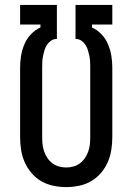

<svg xmlns="http://www.w3.org/2000/svg" viewBox="-20 -755 540 783"><path d="M250 8Q224 8 197.5 2.5Q171 -3 148.5 -16Q126 -29 108.5 -49.5Q91 -70 80.5 -94Q70 -118 66 -144Q62 -170 62 -196V-480Q62 -504 66 -528Q70 -552 79.5 -574.5Q89 -597 106 -615Q123 -633 145 -643V-655H62V-735H212V-596H210Q198 -596 188 -589Q178 -582 171.5 -572Q165 -562 161.5 -550.5Q158 -539 155.5 -527Q153 -515 152.5 -503.5Q152 -492 152 -480V-196Q152 -181 153.5 -166.5Q155 -152 160 -137.5Q165 -123 173.5 -110.5Q182 -98 194 -89Q206 -80 220.5 -76Q235 -72 250 -72Q265 -72 279.5 -76Q294 -80 306 -89Q318 -98 326.5 -110.5Q335 -123 340 -137.5Q345 -152 346.5 -166.5Q348 -181 348 -196V-480Q348 -492 347.5 -503.5Q347 -515 344.5 -527Q342 -539 338.5 -550.5Q335 -562 328.5 -572Q322 -582 312 -589Q302 -596 290 -596H288V-735H438V-655H355V-643Q377 -633 394 -615Q411 -597 420.5 -574.5Q430 -552 434 -528Q438 -504 438 -480V-196Q438 -170 434 -144Q430 -118 419.5 -94Q409 -70 391.5 -49.5Q374 -29 351.5 -16Q329 -3 302.5 2.5Q276 8 250 8Z"/></svg>

Font: Iosevka SS04 Medium
Style: Regular
Weight: 500
Monospace: yes
Designer: Belleve Invis
Foundry: Belleve Invis
Version: Version 19.0.0; ttfautohint (v1.8.4)